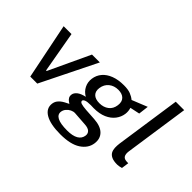

<svg xmlns="http://www.w3.org/2000/svg" viewBox="-150 -1124 1676 1676"><g transform="rotate(45 688.0 -286.0)"><path d="M162.5 0 57.5 -517H154.5L222 -135.5H229L407.5 -517H504.5L249 0Z M704 171Q580.5 171 518 134.2Q455.5 97.5 464 32.5Q468 6 482.8 -12.5Q497.5 -31 516.5 -43Q535.5 -55 551.2 -62.2Q567 -69.5 572.5 -73Q566 -77.5 554.2 -85.5Q542.5 -93.5 533.8 -107.8Q525 -122 528 -144Q531.5 -167.5 556.2 -187.5Q581 -207.5 630 -218Q589 -241 569 -281Q549 -321 555.5 -366.5Q562 -414 592.2 -449.8Q622.5 -485.5 673.8 -505.2Q725 -525 795 -525Q845.5 -525 876.8 -513Q908 -501 932 -481Q942.5 -485.5 961 -492.8Q979.5 -500 1001 -508.8Q1022.5 -517.5 1042.2 -525.5Q1062 -533.5 1074.5 -538.5L1063 -444.5L973.5 -425.5Q984 -392 979.5 -357.5Q973.5 -313.5 945.5 -276.8Q917.5 -240 868.2 -218.2Q819 -196.5 749 -196.5Q741 -196.5 730 -197Q719 -197.5 713.5 -197.5Q668 -197.5 649.8 -189.5Q631.5 -181.5 630.5 -170Q630.5 -155.5 650.2 -149Q670 -142.5 714 -139Q733 -137.5 760.2 -136.2Q787.5 -135 819 -132.5Q902 -127 941 -88.2Q980 -49.5 971.5 14Q962 83.5 895.5 127.2Q829 171 704 171ZM723 105.5Q789.5 105.5 826.2 84.2Q863 63 868.5 22Q872 -5 854 -22.2Q836 -39.5 793.5 -42L664 -51Q644.5 -52 623.2 -41.8Q602 -31.5 586.8 -13.2Q571.5 5 568.5 28Q563.5 65 601 85.2Q638.5 105.5 723 105.5ZM753.5 -262Q804 -262 838.8 -288.5Q873.5 -315 880 -364.5Q886.5 -412 861.2 -437.2Q836 -462.5 788 -462.5Q737.5 -462.5 702 -434Q666.5 -405.5 659.5 -355Q653.5 -311 678 -286.5Q702.5 -262 753.5 -262Z M1242 7Q1197.5 7 1172.2 -5Q1147 -17 1136.2 -37.2Q1125.5 -57.5 1124.5 -83.2Q1123.5 -109 1127 -136.5L1215.5 -743H1319.5L1232.5 -147.5Q1227.5 -111.5 1238.2 -92.5Q1249 -73.5 1277 -71L1302 -70L1292.5 -2Q1279 2 1265.8 4.5Q1252.5 7 1242 7Z"/></g></svg>

Font: Public Sans Thin Medium
Style: Italic
Weight: 500
Italic angle: -8°
Version: Version 2.001